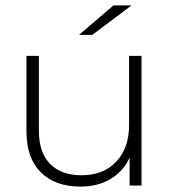

<svg xmlns="http://www.w3.org/2000/svg" viewBox="-20 -687 639 711"><path d="M504 -480V0H460V-103Q436 -52 389 -24Q342 4 278 4Q185 4 131.5 -48.5Q78 -101 78 -200V-480H124V-203Q124 -122 165.5 -80Q207 -38 282 -38Q363 -38 410.5 -88.5Q458 -139 458 -224V-480ZM400 -667H467L322 -558H273Z"/></svg>

Font: Montserrat Ace
Style: Light
Weight: 300
Designer: Julieta Ulanovsky
Foundry: Julieta Ulanovsky
Version: Version 1